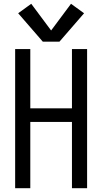

<svg xmlns="http://www.w3.org/2000/svg" viewBox="-20 -994 540 1014"><path d="M60 0V-735H140V-422H360V-735H440V0H360V-350H140V0ZM206 -774 76 -924 145 -974 250 -833 355 -974 424 -924 294 -774Z"/></svg>

Font: Iosevka SS08
Style: Regular
Weight: 400
Monospace: yes
Designer: Belleve Invis
Foundry: Belleve Invis
Version: 2.1.0; ttfautohint (v1.8.2)